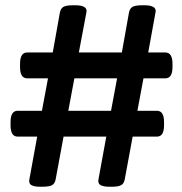

<svg xmlns="http://www.w3.org/2000/svg" viewBox="-20 -706 690 728"><path d="M131 2Q111 2 100 -3.5Q89 -9 91 -24L121 -188H47Q20 -188 20 -231V-243Q20 -286 47 -286H139L162 -409H83Q56 -409 56 -452V-464Q56 -507 83 -507H180L207 -658Q210 -674 220.5 -680Q231 -686 257 -686H267Q287 -686 298.5 -680Q310 -674 308 -661L279 -507H442L469 -658Q472 -674 482.5 -680Q493 -686 519 -686H529Q549 -686 560.5 -680Q572 -674 570 -661L542 -507H607Q634 -507 634 -464V-452Q634 -409 607 -409H524L501 -286H575Q602 -286 602 -243V-231Q602 -188 575 -188H483L453 -26Q450 -10 439.5 -4Q429 2 404 2H394Q374 2 362.5 -3.5Q351 -9 353 -24L383 -188H221L191 -26Q188 -10 177.5 -4Q167 2 141 2ZM239 -286H401L424 -409H262Z"/></svg>

Font: Asap Expanded SemiBold
Style: Regular
Weight: 600
Width: 7
Designer: Pablo Cosgaya
Foundry: Omnibus-Type
Version: Version 3.001; ttfautohint (v1.8.4.7-5d5b)